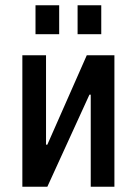

<svg xmlns="http://www.w3.org/2000/svg" viewBox="-20 -710 520 730"><path d="M65 0V-500H155V-160H160L310 -500H415V0H325V-350H320L160 0ZM275 -580V-690H365V-580ZM115 -580V-690H205V-580Z"/></svg>

Font: Cuprum
Style: Regular
Weight: 400
Designer: Jovanny Lemonad
Foundry: Jovanny Lemonad
Version: Version 3.000